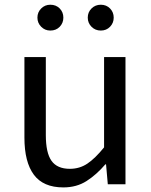

<svg xmlns="http://www.w3.org/2000/svg" viewBox="-20 -787 647 820"><path d="M250.7 13.4Q164.6 13.4 124.5 -40.9Q84.3 -95.1 84.3 -199.3V-543.4H175.7V-210.3Q175.7 -134.6 199.9 -100.3Q224.2 -66 278.3 -66Q319.9 -66 353 -88.1Q386 -110.1 424.5 -157.6V-543.4H515.9V0H440.4L432.9 -85.3H430.1Q392.1 -40.9 349.5 -13.7Q306.9 13.4 250.7 13.4ZM194.9 -656.5Q171.9 -656.5 155.9 -672.7Q139.8 -688.9 139.8 -711.7Q139.8 -734.8 155.9 -750.8Q171.9 -766.8 194.9 -766.8Q219.5 -766.8 235.1 -750.8Q250.6 -734.8 250.6 -711.7Q250.6 -688.9 235.1 -672.7Q219.5 -656.5 194.9 -656.5ZM410.5 -656.5Q386.9 -656.5 370.8 -672.7Q354.8 -688.9 354.8 -711.7Q354.8 -734.8 370.8 -750.8Q386.9 -766.8 410.5 -766.8Q434.4 -766.8 450 -750.8Q465.6 -734.8 465.6 -711.7Q465.6 -688.9 450 -672.7Q434.4 -656.5 410.5 -656.5Z"/></svg>

Font: Noto Sans KR Thin
Style: Regular
Weight: 100
Designer: Ryoko NISHIZUKA 西塚涼子 (kana, bopomofo & ideographs); Paul D. Hunt (Latin, Greek & Cyrillic); Sandoll Communications 산돌커뮤니
Foundry: Adobe
Version: Version 2.004-H2;hotconv 1.0.118;makeotfexe 2.5.65603